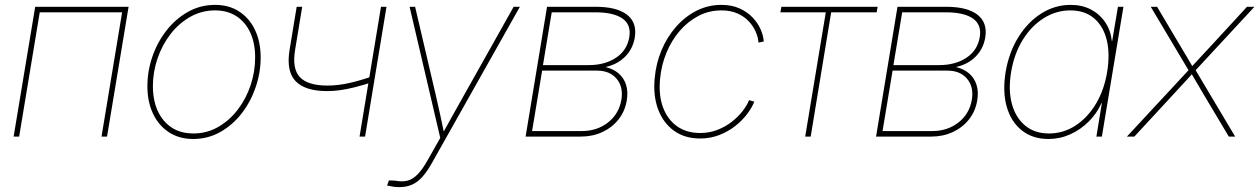

<svg xmlns="http://www.w3.org/2000/svg" viewBox="-20 -557 5136 783"><path d="M504.4 -529.3 416.5 0H394L478 -506.8H142.1L58.1 0H35.6L123.5 -529.3Z M768.1 9.8Q710.9 9.8 668.9 -17.6Q627 -44.9 604 -93.5Q581.1 -142.1 581.1 -205.1Q581.1 -266.6 601.3 -325.7Q621.6 -384.8 658.7 -432.4Q695.8 -480 746.3 -508.5Q796.9 -537.1 856.9 -537.1Q914.1 -537.1 955.8 -509.8Q997.6 -482.4 1020.3 -434.1Q1043 -385.7 1043 -322.8Q1043 -261.2 1022.9 -202.1Q1002.9 -143.1 966.1 -95.2Q929.2 -47.4 878.7 -18.8Q828.1 9.8 768.1 9.8ZM768.6 -12.7Q823.7 -12.7 869.9 -39.3Q916 -65.9 950 -110.4Q983.9 -154.8 1002.2 -210Q1020.5 -265.1 1020.5 -322.3Q1020.5 -380.4 1001 -423.3Q981.4 -466.3 944.8 -490.5Q908.2 -514.6 856.9 -514.6Q802.7 -514.6 756.3 -488.5Q710 -462.4 675.8 -418.5Q641.6 -374.5 622.6 -319.1Q603.5 -263.7 603.5 -205.6Q603.5 -118.7 647.7 -65.7Q691.9 -12.7 768.6 -12.7Z M1314 -185.5Q1224.1 -185.5 1185.3 -226.3Q1146.5 -267.1 1161.1 -354.5L1189.9 -529.3H1212.4L1183.6 -354.5Q1170.4 -275.9 1203.4 -241.9Q1236.3 -208 1315.4 -208Q1358.9 -208 1406 -218.8Q1453.1 -229.5 1504.9 -248L1500.5 -222.7Q1458 -209 1425.5 -200.9Q1393.1 -192.9 1366.5 -189.2Q1339.8 -185.5 1314 -185.5ZM1446.3 0 1533.7 -529.3H1556.2L1468.8 0Z M1558.6 199.7 1565.9 178.7 1591.8 179.7Q1620.1 185.5 1642.1 179.7Q1664.1 173.8 1683.8 153.3Q1703.6 132.8 1724.6 95.2L1775.4 5.4L1650.4 -529.3H1672.9L1758.3 -164.1Q1767.1 -126 1775.4 -87.9Q1783.7 -49.8 1791.5 -11.7H1784.7Q1805.7 -49.8 1826.9 -87.9Q1848.1 -126 1869.6 -164.1L2074.7 -529.3H2100.1L1744.1 103Q1723.1 141.1 1703.1 163.6Q1683.1 186 1660.4 196Q1637.7 206.1 1608.4 206.1Q1594.7 206.1 1583.7 204.3Q1572.8 202.6 1558.6 199.7Z M2123.5 0 2210.9 -529.3H2410.2Q2495.1 -529.3 2536.9 -497.1Q2578.6 -464.8 2568.8 -404.3Q2561 -357.4 2529.1 -325.7Q2497.1 -293.9 2449.2 -283.7Q2481.9 -275.9 2503.2 -257.3Q2524.4 -238.8 2533.2 -210.9Q2542 -183.1 2536.1 -147.5Q2528.8 -103.5 2502.7 -70.3Q2476.6 -37.1 2436.8 -18.6Q2397 0 2348.6 0ZM2149.9 -22.5H2352.1Q2415 -22.5 2459.7 -57.6Q2504.4 -92.8 2514.2 -150.9Q2522.5 -203.1 2494.4 -236.1Q2466.3 -269 2415 -269H2190.9ZM2194.3 -291.5H2380.9Q2446.3 -291.5 2491.7 -321.3Q2537.1 -351.1 2546.4 -405.8Q2554.7 -456.1 2518.6 -481.4Q2482.4 -506.8 2407.7 -506.8H2230Z M2835 7.8Q2772.5 7.8 2728.5 -23.9Q2684.6 -55.7 2663.8 -111.3Q2643.1 -167 2649.9 -238.3Q2655.3 -298.3 2677.7 -352.1Q2700.2 -405.8 2736.8 -447.5Q2773.4 -489.3 2820.6 -513.2Q2867.7 -537.1 2921.9 -537.1Q2964.4 -537.1 2996.1 -522.7Q3027.8 -508.3 3049.3 -485.6Q3070.8 -462.9 3082 -437Q3093.3 -411.1 3094.7 -387.7L3073.2 -383.3Q3071.8 -404.8 3061.8 -427.7Q3051.8 -450.7 3033.2 -470.5Q3014.6 -490.2 2986.8 -502.4Q2959 -514.6 2921.9 -514.6Q2871.1 -514.6 2827.9 -491.9Q2784.7 -469.2 2751.5 -430.4Q2718.3 -391.6 2697.5 -341.1Q2676.8 -290.5 2671.9 -234.9Q2665.5 -169.4 2683.6 -119.9Q2701.7 -70.3 2740.5 -42.5Q2779.3 -14.6 2835 -14.6Q2872.6 -14.6 2905 -27.1Q2937.5 -39.6 2963.6 -59.8Q2989.7 -80.1 3007.8 -103.3Q3025.9 -126.5 3034.7 -148.4L3056.2 -142.6Q3046.9 -118.7 3027.1 -92.3Q3007.3 -65.9 2978.5 -43.2Q2949.7 -20.5 2913.3 -6.3Q2877 7.8 2835 7.8Z M3263.7 0 3347.7 -506.8H3162.6L3166.5 -529.3H3559.1L3555.2 -506.8H3369.6L3286.1 0Z M3552.7 0 3640.1 -529.3H3839.4Q3924.3 -529.3 3966.1 -497.1Q4007.8 -464.8 3998 -404.3Q3990.2 -357.4 3958.3 -325.7Q3926.3 -293.9 3878.4 -283.7Q3911.1 -275.9 3932.4 -257.3Q3953.6 -238.8 3962.4 -210.9Q3971.2 -183.1 3965.3 -147.5Q3958 -103.5 3931.9 -70.3Q3905.8 -37.1 3866 -18.6Q3826.2 0 3777.8 0ZM3579.1 -22.5H3781.2Q3844.2 -22.5 3888.9 -57.6Q3933.6 -92.8 3943.4 -150.9Q3951.7 -203.1 3923.6 -236.1Q3895.5 -269 3844.2 -269H3620.1ZM3623.5 -291.5H3810.1Q3875.5 -291.5 3920.9 -321.3Q3966.3 -351.1 3975.6 -405.8Q3983.9 -456.1 3947.8 -481.4Q3911.6 -506.8 3836.9 -506.8H3659.2Z M4255.9 9.8Q4191.4 9.8 4147.5 -24.9Q4103.5 -59.6 4085.7 -121.3Q4067.9 -183.1 4081.1 -263.7Q4094.7 -343.8 4133.1 -405.5Q4171.4 -467.3 4226.8 -502.2Q4282.2 -537.1 4346.2 -537.1Q4393.1 -537.1 4429.2 -518.1Q4465.3 -499 4487.5 -465.8Q4509.8 -432.6 4514.2 -389.6H4515.6L4539.1 -529.3H4561.5L4473.6 0H4451.2L4473.6 -136.7H4472.2Q4453.1 -94.2 4419.7 -61Q4386.2 -27.8 4344.2 -9Q4302.2 9.8 4255.9 9.8ZM4257.3 -12.7Q4316.4 -12.7 4365.7 -44.7Q4415 -76.7 4449 -133.1Q4482.9 -189.5 4495.1 -263.7Q4507.3 -338.4 4493.2 -394.8Q4479 -451.2 4441.2 -482.9Q4403.3 -514.6 4344.7 -514.6Q4287.1 -514.6 4236.6 -482.9Q4186 -451.2 4151.1 -394.8Q4116.2 -338.4 4103.5 -263.7Q4091.3 -189.5 4106.7 -133.1Q4122.1 -76.7 4160.9 -44.7Q4199.7 -12.7 4257.3 -12.7Z M4575.7 0 4834.5 -278.8 4832 -262.2 4672.9 -529.3H4698.7L4783.7 -386.2Q4799.8 -359.9 4815.4 -333Q4831.1 -306.2 4846.7 -279.8H4835Q4859.9 -306.2 4884.3 -333Q4908.7 -359.9 4933.6 -386.2L5065.4 -529.3H5095.7L4848.1 -262.2L4851.1 -278.8L5017.1 0H4991.2L4894.5 -162.1Q4879.4 -187.5 4865 -212.2Q4850.6 -236.8 4835.9 -261.7H4847.7Q4824.7 -236.8 4802 -212.2Q4779.3 -187.5 4755.9 -162.1L4606 0Z"/></svg>

Font: Inter 24pt Thin
Style: Italic
Weight: 250
Italic angle: -9.3988°
Version: Version 4.001;git-66647c0bb